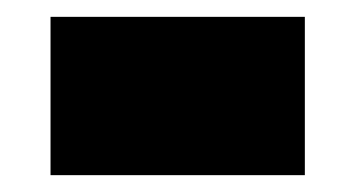

<svg xmlns="http://www.w3.org/2000/svg" viewBox="-20 -442 422 228"><path d="M40 -234V-422H342V-234Z"/></svg>

Font: Georama Black
Style: Regular
Weight: 900
Designer: Jean-Baptiste Levee
Foundry: Production Type
Version: Version 1.001